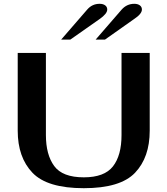

<svg xmlns="http://www.w3.org/2000/svg" viewBox="-20 -978 878 1008"><path d="M73 -292V-700H221V-269Q221 -166 264.5 -106.5Q308 -47 420 -47Q528 -47 573 -104.5Q618 -162 618 -269V-700H766V-292Q766 -152 689 -71Q612 10 420 10Q228 10 150.5 -71Q73 -152 73 -292ZM438 -928Q464 -958 503 -958Q521 -958 532 -950Q543 -942 543 -928Q543 -906 503 -878L349 -770H301ZM619 -928Q646 -958 685 -958Q703 -958 714 -950Q725 -942 725 -928Q725 -905 684 -878L531 -770H482Z"/></svg>

Font: Fahkwang SemiBold
Style: Regular
Weight: 600
Designer: Suppakit Chalermlarp | Katatrad Co.,Ltd.
Foundry: Cadson Demak Co.,Ltd.
Version: Version 1.000; ttfautohint (v1.6)